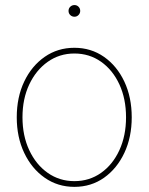

<svg xmlns="http://www.w3.org/2000/svg" viewBox="-20 -725 584 755"><path d="M272.5 9.8Q207 9.8 155.8 -26.1Q104.5 -62 75.2 -123.8Q45.9 -185.5 45.9 -263.7Q45.9 -342.8 75.2 -404.3Q104.5 -465.8 155.8 -501.5Q207 -537.1 272.5 -537.1Q337.9 -537.1 388.9 -501.5Q439.9 -465.8 469 -404.1Q498 -342.3 498 -263.7Q498 -185.5 469 -123.8Q439.9 -62 389.2 -26.1Q338.4 9.8 272.5 9.8ZM272.5 -12.7Q331.5 -12.7 377.4 -45.2Q423.3 -77.6 449.5 -134.5Q475.6 -191.4 475.6 -263.7Q475.6 -336.4 449.5 -393.1Q423.3 -449.7 377.4 -482.2Q331.5 -514.6 272.5 -514.6Q213.9 -514.6 167.7 -481.9Q121.6 -449.2 95 -392.8Q68.4 -336.4 68.4 -263.7Q68.4 -191.4 95 -134.5Q121.6 -77.6 167.7 -45.2Q213.9 -12.7 272.5 -12.7ZM272.9 -659.2Q263.2 -659.2 256.3 -665.8Q249.5 -672.4 249.5 -682.1Q249.5 -691.9 256.3 -698.5Q263.2 -705.1 272.9 -705.1Q282.2 -705.1 288.8 -698.5Q295.4 -691.9 295.4 -682.1Q295.4 -672.9 288.8 -666Q282.2 -659.2 272.9 -659.2Z"/></svg>

Font: Inter 24pt Thin
Style: Regular
Weight: 250
Designer: Rasmus Andersson
Foundry: rsms
Version: Version 4.001;git-66647c0bb